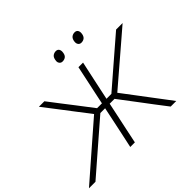

<svg xmlns="http://www.w3.org/2000/svg" viewBox="-215 -1197 1471 1471"><g transform="rotate(-45 521.0 -461.5)"><path d="M-17.5 0Q17.5 -30.5 62.5 -69.8Q107.5 -109 155 -150.5Q202 -191.5 243.5 -227.5L412.5 -374.5L320.5 -494.5Q280 -547.5 238.5 -601.8Q197 -656 153 -713H212.5Q257.5 -654 291.8 -609.5Q326 -565 361 -520L460.5 -390H513L531 -475.5Q545 -541 557 -597Q569 -653 581.5 -713H631.5Q618.5 -653 606.5 -597Q594.5 -541 580.5 -475.5L562.5 -390H615.5L763.5 -518Q817.5 -564.5 869.5 -609.5Q921 -654.5 989.5 -713H1060Q993.5 -655.5 930.8 -601.8Q868 -548 805.5 -494.5L653.5 -364L757.5 -226.5Q784.5 -190.5 815.5 -149.5Q846.5 -108.5 876 -69.5Q905.5 -30.5 928.5 0H868Q826 -54.5 790.5 -101.2Q755 -148 721 -193.5L605.5 -346H553L530 -236.5Q516 -171.5 504.2 -115.8Q492.5 -60 480 0H430Q443 -60 455 -116Q466.5 -171.5 480.5 -236.5L503.5 -346H452L280 -197Q225.5 -149.5 170.5 -102Q115.5 -54.5 53 0ZM731 -829.5Q713 -829.5 704 -843.5Q698 -852.5 698 -865.5Q698 -872 699.5 -880Q704.5 -903.5 718.2 -913.2Q732 -923 749.5 -923Q768.5 -923 777 -909Q782.5 -899.5 782.5 -886.5Q782.5 -879.5 781 -872Q776.5 -849 763 -839.2Q749.5 -829.5 731 -829.5ZM527 -829.5Q509.5 -829.5 500 -843.5Q494 -852 494 -864.5Q494 -871.5 496 -880Q500.5 -903.5 514.5 -913.2Q528.5 -923 546 -923Q564.5 -923 573 -909Q578.5 -900 578.5 -887Q578.5 -880 577 -872Q573 -849 559.5 -839.2Q546 -829.5 527 -829.5Z"/></g></svg>

Font: Heraclito ExtraLight
Style: Italic
Weight: 200
Italic angle: -12°
Designer: Kostas Bartsokas (font) & Cristiano Sobral (main changes)
Foundry: Kostas Bartsokas (font) & Cristiano Sobral (main changes)
Version: Version 1.00;July 8, 2020;FontCreator 13.0.0.2655 64-bit